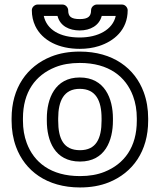

<svg xmlns="http://www.w3.org/2000/svg" viewBox="-20 -790 711 845"><path d="M81 -269C81 -385.1 135.7 -459.2 223.2 -494.3C253.8 -506.6 289.6 -513 331 -513C459.8 -513 534.1 -452 565.5 -367.3C576.5 -337.7 582.1 -305.1 582.1 -269V-259C582.1 -142.9 527.4 -68.8 439.9 -33.7C409.3 -21.4 373.5 -15 332.1 -15C203.3 -15 129 -76 97.6 -160.7C86.6 -190.3 81 -222.9 81 -259ZM31 -269V-259C31 -217.7 37.5 -179 50.7 -143.3C89.3 -39 185.2 35 332.1 35C378.7 35 421 27.8 458.6 12.7C564.6 -29.8 632.1 -124.9 632.1 -259V-269C632.1 -310.3 625.6 -349 612.4 -384.7C573.8 -489 477.9 -563 331 -563C284.4 -563 242.1 -555.8 204.5 -540.7C98.5 -498.2 31 -403.1 31 -269ZM477 -269C477 -355.7 441.4 -449 331 -449C221.1 -449 186.1 -354.6 186.1 -269V-259C186.1 -171.2 220.2 -79 332.1 -79C442.9 -79 477 -172.1 477 -259ZM427 -269V-259C427 -179.7 402.8 -129 332.1 -129C259.7 -129 236.1 -179.1 236.1 -259V-269C236.1 -346.7 261.5 -399 331 -399C401.6 -399 427 -347.4 427 -269ZM172.6 -720H233C244.5 -674.8 285.4 -656 331 -656C377.2 -656 416.7 -677.2 427.8 -720H489.4C476.2 -659 411.1 -625 331 -625C242.2 -625 185.8 -660 172.6 -720ZM331 -706C291.5 -706 280.1 -718.4 280.1 -745C280.1 -755.7 270.2 -770 255.1 -770H145.1C134.4 -770 120.1 -760.1 120.1 -745C120.1 -720.4 125.1 -697 135.2 -675.7C166.4 -610.4 240.2 -575 331 -575C361 -575 389.1 -579 415 -587.2C481.8 -608.4 541.9 -658.5 541.9 -745C541.9 -755.7 532 -770 516.9 -770H405.8C395.1 -770 380.8 -760.1 380.8 -745C380.8 -719.2 369 -706 331 -706Z"/></svg>

Font: Asimov
Style: WidOu
Weight: 500
Designer: Google
Version: Version 2.000980; 2014